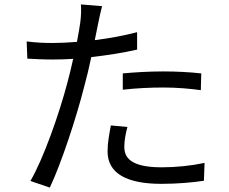

<svg xmlns="http://www.w3.org/2000/svg" viewBox="-20 -815 1040 871"><path d="M537 -482V-408C599 -415 660 -418 723 -418C781 -418 840 -413 891 -406L893 -482C839 -488 779 -491 720 -491C656 -491 590 -487 537 -482ZM558 -239 483 -246C475 -204 468 -167 468 -128C468 -29 554 19 712 19C785 19 851 13 905 5L908 -76C847 -63 778 -56 713 -56C570 -56 544 -102 544 -149C544 -175 549 -206 558 -239ZM221 -620C185 -620 149 -621 101 -627L104 -549C140 -547 176 -545 220 -545C248 -545 279 -546 312 -548C304 -512 295 -474 286 -441C249 -300 178 -97 118 6L206 36C258 -74 326 -280 362 -422C374 -466 385 -512 394 -556C464 -564 537 -575 602 -590V-669C541 -653 475 -641 410 -633L425 -707C429 -727 437 -765 443 -787L347 -795C349 -774 348 -740 344 -712C341 -692 336 -660 329 -625C290 -622 254 -620 221 -620Z"/></svg>

Font: Noto Sans Mono CJK HK
Style: Regular
Weight: 400
Designer: Ryoko NISHIZUKA 西塚涼子 (kana, bopomofo & ideographs); Paul D. Hunt (Latin, Greek & Cyrillic); Sandoll Communications 산돌커뮤니
Foundry: Adobe
Version: Version 2.004;hotconv 1.0.118;makeotfexe 2.5.65603